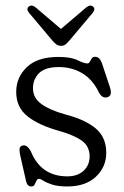

<svg xmlns="http://www.w3.org/2000/svg" viewBox="-20 -664 448 693"><path d="M223 -27.5Q260 -27.5 281.8 -47.8Q303.5 -68 303.5 -99.5Q303.5 -135.5 276.2 -155.5Q249 -175.5 195.5 -191Q120.5 -211.5 79.5 -244Q38.5 -276.5 38.5 -332Q38.5 -385 77 -421.8Q115.5 -458.5 191 -458.5Q236 -458.5 259.8 -446.8Q283.5 -435 295.5 -435Q301 -435 304 -441Q307 -447 311 -453Q315 -459 323.5 -459Q340 -459 348 -435.5L376.5 -350Q386.5 -319.5 369 -313.5Q350 -307 337.5 -329.5Q314 -378 276.2 -400Q238.5 -422 193 -422Q143 -422 121 -400Q99 -378 99 -345.5Q99 -310.5 129.5 -288.5Q160 -266.5 215.5 -251Q286 -233 324.8 -201Q363.5 -169 363.5 -112.5Q363.5 -61 326 -26Q288.5 9 223.5 9Q189 9 168.2 2.2Q147.5 -4.5 136.8 -11.5Q126 -18.5 121.5 -18.5Q114.5 -18.5 111.5 -11.5Q108.5 -4.5 105 2.2Q101.5 9 93.5 9Q78 9 74 -10.5L54 -98.5Q50 -115.5 50.5 -125.5Q51 -135.5 60.5 -138.5Q78 -144 92 -116Q129 -27.5 223 -27.5ZM229.5 -516.5Q222 -508 215.8 -503.2Q209.5 -498.5 200.5 -498.5Q191 -498.5 184.2 -503.2Q177.5 -508 170 -516.5L85 -617.5Q73.5 -631.5 84 -640.5Q94.5 -648.5 109 -637L200 -559.5L291 -637Q305.5 -648.5 315.5 -640.5Q326 -632 314.5 -617.5Z"/></svg>

Font: Fraunces 72pt S100 Light
Style: Regular
Weight: 300
Version: Version 1.000; ttfautohint (v1.8.3)